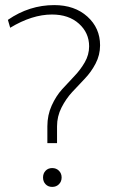

<svg xmlns="http://www.w3.org/2000/svg" viewBox="-20 -724 459 754"><path d="M166 -162V-228Q166 -272 183 -309.5Q200 -347 224 -373.5Q248 -400 272 -425Q296 -450 313 -479.5Q330 -509 330 -542Q330 -595 290 -631Q250 -667 184 -667Q106 -667 20 -615L11 -646Q95 -704 193 -704Q273 -704 323 -659Q373 -614 373 -546Q373 -508 355.5 -474.5Q338 -441 313 -415Q288 -389 263.5 -362.5Q239 -336 221.5 -301.5Q204 -267 204 -228V-162ZM211.5 -0.5Q201 10 185 10Q169 10 159 -0.5Q149 -11 149 -27Q149 -43 159 -53.5Q169 -64 185 -64Q201 -64 211.5 -53.5Q222 -43 222 -27Q222 -11 211.5 -0.5Z"/></svg>

Font: Cantarell Light
Style: Regular
Weight: 300
Designer: Dave Crossland, Nikolaus Waxweiler, Florian Fecher, Jacques Le Bailly, Eben Sorkin, Alexei Vanyashin, Alexios Zavras, Em
Version: Version 0.303